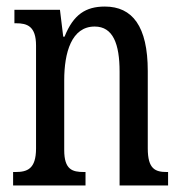

<svg xmlns="http://www.w3.org/2000/svg" viewBox="-20 -566 555 586"><path d="M20 0H241V-41H236C201 -41 176 -48 176 -108V-321C176 -405 198 -485 269 -485C325 -485 345 -432 345 -347V0H493V-41H489C454 -41 431 -50 431 -113V-349C431 -486 384 -546 300 -546C242 -546 204 -522 177 -454H173L163 -536H24V-495H29C63 -495 90 -486 90 -427V-113C90 -50 63 -41 27 -41H20Z"/></svg>

Font: Noto Serif Ethiopic XCn
Style: Regular
Weight: 400
Width: 2
Designer: Monotype Design Team
Foundry: Monotype Imaging Inc.
Version: Version 2.102